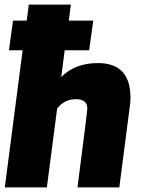

<svg xmlns="http://www.w3.org/2000/svg" viewBox="-20 -820 635 840"><path d="M502 0H319Q362 -333 362 -345Q362 -386 312 -386Q261 -386 230 -345L185 0H1L79 -600H19L37 -730H97L106 -800H290L281 -730H388L370 -600H263L248 -483Q308 -544 408 -544Q535 -544 549 -425L551 -396Q551 -376 548 -355Z"/></svg>

Font: Tanohe Sans ExtraBold
Style: Italic
Weight: 800
Designer: Village Type and Design LLC & Cristiano Sobral
Foundry: Cooper Hewitt Smithsonian Design Museum
Version: Version 1.00;September 29, 2021;FontCreator 13.0.0.2655 64-b